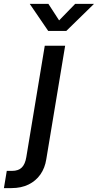

<svg xmlns="http://www.w3.org/2000/svg" viewBox="-124 -756 499 980"><path d="M104.5 -522.5H208.5L112.3 56.6Q105.5 101.1 82.3 134.3Q59.1 167.5 21.7 185.8Q-15.6 204.1 -65.4 204.1H-104L-89.4 116.2H-62.5Q-30.3 116.2 -12.9 99.1Q4.4 82 10.3 45.9ZM123 -736.3 177.7 -651.9 259.8 -736.3H355.5L355 -735.4L214.4 -598.1H122.1L28.3 -735.4L28.8 -736.3Z"/></svg>

Font: Inter 28pt Medium
Style: Italic
Weight: 500
Italic angle: -9.3988°
Designer: Rasmus Andersson
Foundry: rsms
Version: Version 4.001;git-66647c0bb